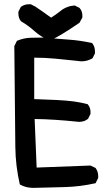

<svg xmlns="http://www.w3.org/2000/svg" viewBox="-20 -870 540 923"><path d="M452.1 -23.4Q452.1 -20.5 452.1 -14.6L439.5 10.7Q365.2 27.3 293 29.3Q140.6 33.2 140.6 33.2Q105.5 33.2 79.1 18.6L75.2 16.6Q54.7 -73.2 53.7 -163.1L48.8 -648.4L61.5 -673.8Q93.8 -687.5 127.9 -688.5Q162.1 -689.5 195.3 -689.5H196.3Q252 -683.6 308.6 -679.7Q365.2 -675.8 422.9 -663.1L424.8 -660.2Q436.5 -644.5 436.5 -623Q436.5 -619.1 436.5 -613.3L424.8 -589.8Q399.4 -575.2 373 -575.2Q363.3 -575.2 353.5 -577.1Q298.8 -583 247.1 -587.9Q195.3 -592.8 144.5 -592.8V-393.6Q206.1 -391.6 254.4 -389.2Q302.7 -386.7 335 -382.3Q367.2 -377.9 401.4 -369.1Q410.2 -358.4 412.6 -349.1Q415 -339.8 415 -334Q415 -328.1 415 -322.3L403.3 -298.8Q392.6 -291 384.8 -288.1Q372.1 -284.2 360.4 -284.2H359.4Q238.3 -296.9 146.5 -297.9L156.2 -64.5L415 -74.2L439.5 -62.5Q452.1 -44.9 452.1 -23.4ZM68.4 -804.7Q68.4 -807.6 68.4 -813.5L80.1 -836.9Q97.7 -849.6 119.1 -849.6Q122.1 -849.6 127.9 -849.6L150.4 -837.9Q188.5 -812.5 225.6 -785.2Q250 -800.8 262.7 -811Q275.4 -821.3 279.3 -823.7Q283.2 -826.2 286.6 -828.1Q290 -830.1 293.9 -832Q297.9 -834 301.8 -835.4Q305.7 -836.9 310.1 -838.4Q314.5 -839.8 318.4 -840.8Q327.1 -842.8 338.9 -843.8L362.3 -832Q376 -816.4 376 -794.9Q376 -792 376 -786.1L362.3 -760.7Q264.6 -694.3 232.4 -681.6L216.8 -677.7H214.8Q176.8 -692.4 146 -720.2Q115.2 -748 81.1 -767.6Q68.4 -783.2 68.4 -804.7Z"/></svg>

Font: JasonHandwriting2
Style: SemiBold
Weight: 600
Version: Version 1.04.7